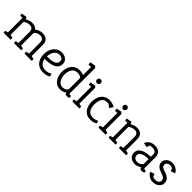

<svg xmlns="http://www.w3.org/2000/svg" viewBox="292 -2046 3369 3369"><g transform="rotate(45 1977.0 -361.5)"><path d="M46 0 40 -43 95 -58V-420L41 -416L32 -463L133 -481L155 -440Q183 -459 217 -469Q251 -479 278 -479Q316 -479 346 -467Q376 -455 395 -429Q426 -454 453.5 -464Q481 -474 502.5 -476.5Q524 -479 535 -479Q583 -479 616 -462.5Q649 -446 666 -414Q683 -382 683 -334V-58L744 -44V0H564L560 -44L620 -58V-327Q620 -375 598.5 -398.5Q577 -422 535 -422Q513 -422 483 -414Q453 -406 421 -372V-58L482 -44V0H302L298 -44L358 -58V-327Q358 -375 336.5 -398.5Q315 -422 273 -422Q242 -422 211.5 -411Q181 -400 158 -380V-59L219 -44V0Z M1026 4Q953 4 905 -27.5Q857 -59 833 -113Q809 -167 809 -232Q809 -301 834 -357Q859 -413 906 -446Q953 -479 1019 -479Q1060 -479 1093.5 -463.5Q1127 -448 1147.5 -419Q1168 -390 1168 -348Q1168 -295 1142 -262.5Q1116 -230 1073.5 -213.5Q1031 -197 982 -191Q933 -185 886 -185H878Q888 -127 924.5 -89.5Q961 -52 1031 -52Q1063 -52 1094 -61.5Q1125 -71 1148 -88L1165 -34Q1146 -20 1123 -11.5Q1100 -3 1075.5 0.5Q1051 4 1026 4ZM875 -244H892Q920 -244 956 -246.5Q992 -249 1025 -258.5Q1058 -268 1080 -289.5Q1102 -311 1102 -348Q1102 -388 1074.5 -405Q1047 -422 1018 -422Q972 -422 941 -397.5Q910 -373 893.5 -332.5Q877 -292 875 -244Z M1450 4Q1383 4 1339 -31.5Q1295 -67 1273.5 -122Q1252 -177 1252 -235Q1252 -285 1265 -329.5Q1278 -374 1303.5 -407.5Q1329 -441 1368.5 -460Q1408 -479 1460 -479Q1491 -479 1514.5 -473Q1538 -467 1556 -459V-661L1495 -657L1487 -709L1592 -727L1619 -697V-79Q1619 -68 1624 -59Q1629 -50 1642 -50Q1647 -50 1653 -52Q1659 -54 1663 -55L1674 -15Q1663 -5 1645 -0.5Q1627 4 1618 4Q1593 4 1580 -8.5Q1567 -21 1562 -37Q1540 -16 1511 -6Q1482 4 1450 4ZM1456 -53Q1485 -53 1512.5 -66Q1540 -79 1556 -104V-387Q1539 -406 1514.5 -414Q1490 -422 1464 -422Q1410 -422 1378 -395Q1346 -368 1332 -326Q1318 -284 1318 -239Q1318 -197 1331.5 -154Q1345 -111 1375 -82Q1405 -53 1456 -53Z M1751 0 1742 -43 1802 -58V-416L1748 -412L1739 -463L1838 -481L1865 -451V-59L1926 -44V0ZM1831 -530Q1810 -530 1796.5 -545Q1783 -560 1783 -579Q1783 -599 1796.5 -613.5Q1810 -628 1831 -628Q1850 -628 1864 -613.5Q1878 -599 1878 -579Q1878 -560 1864 -545Q1850 -530 1831 -530Z M2198 4Q2144 4 2105.5 -15.5Q2067 -35 2042 -68.5Q2017 -102 2005 -144.5Q1993 -187 1993 -233Q1993 -281 2004.5 -325Q2016 -369 2041 -404Q2066 -439 2105 -459Q2144 -479 2199 -479Q2221 -479 2241 -476Q2261 -473 2278.5 -467.5Q2296 -462 2310 -455.5Q2324 -449 2333 -442L2289 -373L2230 -420L2194 -422Q2154 -424 2127.5 -407.5Q2101 -391 2086 -363Q2071 -335 2065 -300.5Q2059 -266 2059 -232Q2059 -188 2072 -146.5Q2085 -105 2117.5 -79Q2150 -53 2208 -53Q2228 -53 2245 -56Q2262 -59 2278 -65Q2294 -71 2310 -80L2327 -31Q2301 -12 2267 -4Q2233 4 2198 4Z M2401 0 2392 -43 2452 -58V-416L2398 -412L2389 -463L2488 -481L2515 -451V-59L2576 -44V0ZM2481 -530Q2460 -530 2446.5 -545Q2433 -560 2433 -579Q2433 -599 2446.5 -613.5Q2460 -628 2481 -628Q2500 -628 2514 -613.5Q2528 -599 2528 -579Q2528 -560 2514 -545Q2500 -530 2481 -530Z M2650 0 2644 -43 2699 -58V-420L2645 -416L2636 -463L2737 -481L2759 -440Q2786 -459 2817.5 -469Q2849 -479 2882 -479Q2928 -479 2960 -462.5Q2992 -446 3008.5 -414Q3025 -382 3025 -334V-58L3086 -44V0H2906L2902 -44L2962 -58V-327Q2962 -375 2940.5 -398.5Q2919 -422 2877 -422Q2846 -422 2815.5 -411Q2785 -400 2762 -380V-59L2823 -44V0Z M3299 4Q3259 4 3225 -11.5Q3191 -27 3170.5 -57Q3150 -87 3150 -128Q3150 -179 3176.5 -210Q3203 -241 3244.5 -258Q3286 -275 3331 -281Q3376 -287 3412 -288V-352Q3412 -384 3388 -403Q3364 -422 3324 -422Q3309 -422 3288.5 -419.5Q3268 -417 3255 -409L3239 -356L3157 -371Q3174 -427 3220.5 -453Q3267 -479 3318 -479Q3373 -479 3407.5 -461.5Q3442 -444 3458.5 -412Q3475 -380 3475 -337V-79Q3475 -68 3480 -59Q3485 -50 3498 -50Q3503 -50 3509 -52Q3515 -54 3519 -55L3530 -17Q3520 -6 3505 -1Q3490 4 3475 4Q3448 4 3435 -8.5Q3422 -21 3417 -40Q3395 -19 3365 -7.5Q3335 4 3299 4ZM3306 -53Q3337 -53 3366 -67.5Q3395 -82 3412 -108V-232Q3387 -232 3353.5 -228Q3320 -224 3288.5 -214Q3257 -204 3236.5 -184Q3216 -164 3216 -131Q3216 -97 3240 -75Q3264 -53 3306 -53Z M3751 4Q3706 4 3673.5 -11.5Q3641 -27 3620.5 -49.5Q3600 -72 3589 -92L3667 -122L3690 -70Q3695 -67 3711 -60.5Q3727 -54 3757 -54Q3774 -54 3794 -61.5Q3814 -69 3828 -84.5Q3842 -100 3842 -124Q3842 -148 3832 -164Q3822 -180 3798.5 -193Q3775 -206 3733 -220Q3680 -237 3644.5 -268Q3609 -299 3609 -350Q3609 -392 3629.5 -421Q3650 -450 3684 -465.5Q3718 -481 3756 -481Q3801 -481 3834 -465.5Q3867 -450 3888 -427.5Q3909 -405 3918 -384L3840 -355L3817 -406Q3811 -411 3797 -417Q3783 -423 3756 -423Q3741 -423 3722 -416.5Q3703 -410 3689 -395.5Q3675 -381 3675 -356Q3675 -334 3685.5 -320Q3696 -306 3721 -294.5Q3746 -283 3788 -269Q3851 -248 3879.5 -214Q3908 -180 3908 -130Q3908 -86 3884.5 -56Q3861 -26 3825 -11Q3789 4 3751 4Z"/></g></svg>

Font: Kreon Light
Style: Regular
Weight: 300
Designer: Julia Petretta
Foundry: Julia Petretta and Eli Heuer
Version: Version 2.002